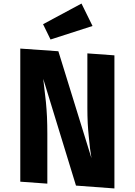

<svg xmlns="http://www.w3.org/2000/svg" viewBox="-20 -1040 756 1079"><path d="M500 -894 264 -818 222 -904 438 -1020ZM623 19 407 3 223 -597 238 -467Q242 -425 244 -384Q246 -337 246 -288V-8L94 -19V-767L308 -752L494 -151L486 -205Q482 -238 479 -272Q475 -310 473 -347Q471 -390 471 -432V-740L623 -729Z"/></svg>

Font: Xiangcui Wave Sans Xiangcui Wave Sans
Style: Regular
Weight: 800
Width: 3
Version: Version 0.920;March 28, 2024;FontCreator 14.0.0.2814 64-bit